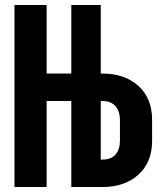

<svg xmlns="http://www.w3.org/2000/svg" viewBox="-20 -750 640 770"><path d="M38 0V-730H167V-455H266V-730H384V-455H391Q480 -455 535 -405.5Q590 -356 590 -269V-185Q590 -99 535 -49.5Q480 0 391 0H266V-345H167V0ZM384 -110H391Q425 -110 443 -130Q461 -150 461 -186V-267Q461 -305 442.5 -325Q424 -345 391 -345H384Z"/></svg>

Font: JetBrains Mono NL ExtraBold
Style: Regular
Weight: 800
Designer: Philipp Nurullin, Konstantin Bulenkov
Foundry: JetBrains
Version: Version 2.304; ttfautohint (v1.8.4.7-5d5b)